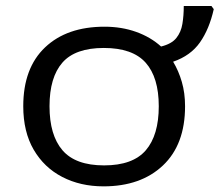

<svg xmlns="http://www.w3.org/2000/svg" viewBox="-20 -624 747 653"><path d="M609.4 -262.7Q609.4 -132.3 534.2 -61.3Q459 9.8 332 9.8Q253.4 9.8 191.7 -22.2Q129.9 -54.2 94.5 -115Q59.1 -175.8 59.1 -262.7Q59.1 -392.6 133.3 -462.9Q207.5 -533.2 335.4 -533.2Q393.6 -533.2 442.9 -515.6Q492.2 -498 527.8 -465.8Q563.5 -474.6 579.6 -494.6Q595.7 -514.6 600.3 -542.7Q605 -570.8 605 -603.5H699.2L707 -592.8Q691.9 -525.4 660.2 -480Q628.4 -434.6 568.8 -414.1Q587.4 -383.3 598.4 -345.5Q609.4 -307.6 609.4 -262.7ZM148.4 -262.7Q148.4 -164.1 192.6 -112.8Q236.8 -61.5 334 -61.5Q431.6 -61.5 475.8 -112.8Q520 -164.1 520 -262.7Q520 -360.8 475.3 -410.9Q430.7 -460.9 333 -460.9Q235.8 -460.9 192.1 -410.9Q148.4 -360.8 148.4 -262.7Z"/></svg>

Font: Lunasima
Style: Regular
Weight: 400
Designer: The DocRepair Project, Monotype Design Team
Foundry: Google
Version: Version 2.009